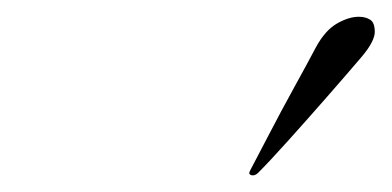

<svg xmlns="http://www.w3.org/2000/svg" viewBox="-20 -659 467 229"><path d="M408 -639Q416 -639 421.5 -635.5Q427 -632 427 -621Q427 -610 412 -592Q395 -572 370.5 -544Q346 -516 323.5 -491Q301 -466 288 -453Q284 -449 280 -450Q276 -451 278 -455Q286 -470 300.5 -498Q315 -526 331 -555Q347 -584 357 -603Q368 -623 382 -631Q396 -639 408 -639Z"/></svg>

Font: Kapakana Light
Style: Regular
Weight: 300
Designer: Kyosuke Nagai
Version: Version 1.000